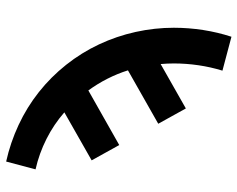

<svg xmlns="http://www.w3.org/2000/svg" viewBox="-96 -472 791 640"><g transform="rotate(-90 300.0 -152.5)"><path d="M497 223 384 193Q396 154 402 113Q408 72 408 31Q408 20 407.5 9Q407 -2 406 -13L258 71L207 -21L385 -122Q374 -157 357 -190.5Q340 -224 318 -254L136 -151L85 -243L245 -334Q205 -369 156.5 -393.5Q108 -418 55 -430L81 -528Q144 -514 203 -486.5Q262 -459 312.5 -419Q363 -379 403.5 -328Q444 -277 471.5 -218.5Q499 -160 513 -96.5Q527 -33 527 31Q527 80 519.5 128.5Q512 177 497 223Z"/></g></svg>

Font: Iosevka Custom Extended
Style: Bold
Weight: 700
Width: 7
Monospace: yes
Designer: Belleve Invis
Foundry: Belleve Invis
Version: Version 11.2.4; ttfautohint (v1.8.4)